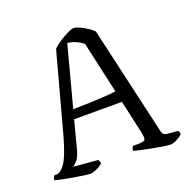

<svg xmlns="http://www.w3.org/2000/svg" viewBox="-128 -846 961 970"><g transform="rotate(-20 353.0 -360.5)"><path d="M194 0Q187 0 164.5 -3Q142 -6 113 -11Q84 -16 56.5 -21.5Q29 -27 13 -32Q13 -39 16.5 -45.5Q20 -52 23 -55H32Q56 -55 80.5 -90Q105 -125 132 -221L249 -653Q260 -665 284 -681Q308 -697 332 -709Q356 -721 368 -721Q380 -721 399 -712Q418 -703 437.5 -690.5Q457 -678 468 -666L602 -82Q607 -59 629 -57L686 -52Q693 -46 693 -32Q681 -20 661 -10Q641 0 625 0Q616 0 590 -4Q564 -8 532.5 -14Q501 -20 474.5 -26Q448 -32 438 -35Q438 -43 441 -49.5Q444 -56 447 -59H472Q500 -59 509 -65.5Q518 -72 509 -111L470 -287H213L174 -138Q163 -98 147.5 -81.5Q132 -65 126 -63L257 -52Q259 -50 261.5 -44.5Q264 -39 264 -31Q252 -19 231 -9.5Q210 0 194 0ZM226 -336Q272 -337 317 -338.5Q362 -340 399 -342.5Q436 -345 457 -348L395 -626Q355 -657 312 -661Z"/></g></svg>

Font: Texturina 72pt
Style: Regular
Weight: 400
Designer: Guillermo Torres Carreño
Foundry: Omnibus-Type
Version: Version 1.002; ttfautohint (v1.8.3)